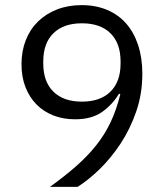

<svg xmlns="http://www.w3.org/2000/svg" viewBox="-20 -730 640 750"><path d="M536 -442Q536 -364 512.5 -295.5Q489 -227 452 -170.5Q415 -114 370.5 -70.5Q326 -27 283 0H175Q232 -41 276.5 -80Q321 -119 355 -161.5Q389 -204 412 -252.5Q435 -301 450 -362L445 -364Q419 -321 378.5 -292.5Q338 -264 273 -264Q227 -264 188.5 -279Q150 -294 122.5 -322Q95 -350 79.5 -389.5Q64 -429 64 -479Q64 -530 80.5 -572.5Q97 -615 128 -645.5Q159 -676 202.5 -693Q246 -710 299 -710Q354 -710 398 -691.5Q442 -673 472.5 -638.5Q503 -604 519.5 -554Q536 -504 536 -442ZM300 -333Q372 -333 411.5 -372Q451 -411 451 -482V-490Q451 -561 411.5 -600Q372 -639 300 -639Q228 -639 188.5 -600Q149 -561 149 -490V-482Q149 -411 188.5 -372Q228 -333 300 -333Z"/></svg>

Font: IBM Plox Mono
Style: Regular
Weight: 400
Monospace: yes
Designer: Mike Abbink, Paul van der Laan, Pieter van Rosmalen
Foundry: Bold Monday
Version: Version 2.1